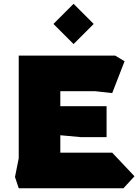

<svg xmlns="http://www.w3.org/2000/svg" viewBox="-20 -1005 738 1025"><path d="M80 0 60 -60 80 -160V-708H595L645 -678L579 -508L489 -518H302V-438H549V-273H411L302 -283V-190H579L698 -64L639 0ZM372.8 -769.7 265.3 -877.1 372.8 -984.6 480.2 -877.1Z"/></svg>

Font: Rowdies
Style: Bold
Weight: 700
Designer: Jaikishan Patel
Version: Version 1.000; ttfautohint (v1.8.3)